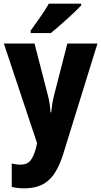

<svg xmlns="http://www.w3.org/2000/svg" viewBox="-20 -786 552 1046"><path d="M1 -549 182 -6 177 17Q164 66 146 88.5Q128 111 91 111Q78 111 66 109Q54 107 44 105V232Q74 240 113 240Q197 240 246 195Q295 150 325 51L511 -549H347L274 -265Q268 -240 264.5 -217.5Q261 -195 259 -174H255Q254 -196 250.5 -220Q247 -244 241 -266L168 -549ZM422 -766H246Q227 -732 199 -692.5Q171 -653 147 -619V-606H257Q294 -636 345 -682Q396 -728 422 -756Z"/></svg>

Font: Noto Sans Display SemiCondensed Extra
Style: Regular
Weight: 800
Width: 4
Designer: Monotype Design Team
Foundry: Monotype Imaging Inc.
Version: Version 1.900